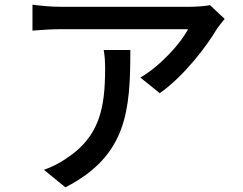

<svg xmlns="http://www.w3.org/2000/svg" viewBox="-20 -757 1040 822"><path d="M942 -676 879 -735C863 -731 818 -728 796 -728H237C197 -728 156 -732 119 -737V-626C162 -629 197 -632 237 -632H785C756 -575 669 -476 581 -425L664 -358C771 -434 866 -561 909 -634C917 -646 933 -665 942 -676ZM538 -543H424C429 -514 430 -490 430 -463C430 -297 407 -171 264 -79C232 -56 197 -40 168 -30L260 45C523 -90 538 -282 538 -543Z"/></svg>

Font: DAIFUKU Sans JP Medium
Style: Regular
Weight: 500
Designer: Original font ‘Source Han Sans JP’ : Ryoko NISHIZUKA  (kana, bopomofo & ideographs); Paul D. Hunt (Latin, Greek & Cyrill
Foundry: Daifuku
Version: Version 1.000